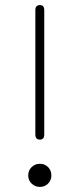

<svg xmlns="http://www.w3.org/2000/svg" viewBox="-20 -724 313 755"><path d="M137 -175Q119 -175 119 -195V-684Q119 -704 137 -704Q154 -704 154 -684V-195Q154 -175 137 -175ZM137 11Q118 11 104.5 -2Q91 -15 91 -34Q91 -54 104.5 -67Q118 -80 137 -80Q156 -80 169 -67Q182 -54 182 -34Q182 -15 169 -2Q156 11 137 11Z"/></svg>

Font: Zen Maru Gothic Light
Style: Regular
Weight: 300
Designer: Yoshimichi Ohira
Foundry: Positype
Version: Version 1.001